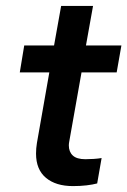

<svg xmlns="http://www.w3.org/2000/svg" viewBox="-20 -624 431 650"><path d="M227 6Q169 6 135.5 -22Q102 -50 102 -104Q102 -122 105 -140L147 -379H47L62 -470H163L187 -604H295L271 -470H391L375 -379H256L215 -148Q213 -138 213 -132Q213 -110 226.5 -97.5Q240 -85 269 -85Q282 -85 297.5 -86Q313 -87 324 -89L309 -3Q294 1 273 3.5Q252 6 227 6Z"/></svg>

Font: Celebes SemiBold
Style: Italic
Weight: 600
Italic angle: -10°
Designer: Anugrah Pasau
Foundry: Lafontype
Version: Version 1.000; ttfautohint (v1.8.4)